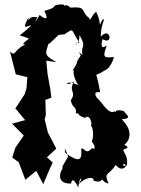

<svg xmlns="http://www.w3.org/2000/svg" viewBox="-20 -802 633 863"><path d="M270 -648C316 -678 296 -671 336 -611C298 -595 339 -592 337 -645C371 -586 343 -601 350 -559C351 -547 323 -587 343 -552C311 -508 342 -538 306 -485C332 -488 287 -500 331 -419C272 -451 265 -403 315 -437C283 -395 327 -388 298 -352C306 -311 325 -328 321 -292C341 -296 319 -286 362 -272C387 -296 397 -231 387 -241C390 -240 407 -209 393 -165C415 -139 403 -126 394 -137C365 -102 360 -140 345 -134C350 -77 335 -72 274 -114C272 -120 265 -160 286 -98L261 -55V-45C236 -1 255 25 300 23C299 17 306 -15 332 41C336 -20 365 -7 322 39C363 -13 408 -7 399 9C443 27 438 -6 465 -26C416 -43 429 17 468 23C444 -32 470 -10 502 -64C490 -64 540 -13 552 -74C536 -29 521 -86 550 -56C559 -111 524 -121 538 -132C571 -136 539 -156 535 -148C559 -164 585 -209 527 -266C577 -269 549 -285 536 -303C484 -316 507 -286 496 -302C467 -281 430 -357 417 -360C403 -381 405 -390 430 -388C424 -420 422 -433 413 -465C407 -469 407 -454 479 -504C424 -475 477 -482 492 -546C442 -540 442 -546 460 -598C433 -577 434 -603 441 -626C491 -596 476 -686 433 -637C432 -698 460 -723 440 -713C418 -672 441 -692 412 -749C392 -735 383 -698 382 -720C341 -749 374 -774 298 -768C298 -761 283 -793 262 -770C285 -787 243 -781 241 -781C210 -777 244 -770 179 -753C201 -713 185 -712 158 -735C144 -708 130 -687 148 -724C102 -735 108 -691 108 -723C68 -653 117 -695 119 -686C53 -623 58 -654 110 -628C57 -589 106 -610 90 -601C39 -573 51 -547 25 -570L51 -468L103 -455L99 -404L90 -377L46 -310L50 -314L93 -262L34 -246L87 -193L49 -138L35 -94L64 -73L94 6L143 -34L175 27L177 19C191 -11 202 -43 217 -71L191 -95L233 -134L195 -207L181 -265L186 -286L184 -353L211 -363L206 -402L194 -468L188 -529L233 -523C164 -562 191 -562 204 -632C191 -587 195 -601 250 -651C238 -642 237 -645 270 -648Z"/></svg>

Font: Asimov Aggro
Style: Condensed
Weight: 500
Designer: Google
Version: Version 2.000980; 2014